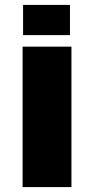

<svg xmlns="http://www.w3.org/2000/svg" viewBox="-20 -762 373 782"><path d="M72 -572H271V0H72ZM74 -742H265V-619H74Z"/></svg>

Font: Sarpanch ExtraBold
Style: Regular
Weight: 800
Designer: Manushi Parikh (Devanagari and Latin), Jyotish Sonowal (Devanagari)
Foundry: Indian Type Foundry
Version: Version 2.004;PS 1.0;hotconv 1.0.78;makeotf.lib2.5.61930; tt